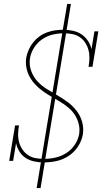

<svg xmlns="http://www.w3.org/2000/svg" viewBox="-20 -858 540 980"><path d="M203 -29Q179 -29 155 -34Q131 -39 111.5 -51.5Q92 -64 79.5 -84Q67 -104 62 -127L47 -37H27L57 -218H77Q73 -196 72.5 -174Q72 -152 77.5 -132Q83 -112 94.5 -95Q106 -78 123 -66.5Q140 -55 161 -51Q182 -47 204 -47Q233 -47 262.5 -53.5Q292 -60 318 -76.5Q344 -93 361.5 -119Q379 -145 384 -174Q388 -201 381.5 -226.5Q375 -252 361 -273Q347 -294 327.5 -310Q308 -326 286.5 -339Q265 -352 243 -364.5Q221 -377 200.5 -391.5Q180 -406 162.5 -424Q145 -442 132.5 -464Q120 -486 115 -511.5Q110 -537 114 -564Q118 -585 127 -605Q136 -625 149.5 -642Q163 -659 181 -672Q199 -685 219.5 -692.5Q240 -700 260.5 -703Q281 -706 302 -706Q327 -706 351.5 -701Q376 -696 395.5 -683Q415 -670 428.5 -650Q442 -630 447 -607L462 -698H482L452 -517H432Q436 -539 436.5 -561Q437 -583 431.5 -603Q426 -623 415 -640Q404 -657 387 -668.5Q370 -680 349 -684Q328 -688 306 -688Q277 -688 249 -681.5Q221 -675 196 -658Q171 -641 154.5 -615.5Q138 -590 133 -561Q128 -527 139 -496.5Q150 -466 171 -443Q192 -420 219 -403.5Q246 -387 273.5 -371Q301 -355 326 -336.5Q351 -318 370.5 -293Q390 -268 399 -236.5Q408 -205 403 -172Q397 -139 378 -110Q359 -81 330 -62Q301 -43 268.5 -36Q236 -29 203 -29ZM167 102 298 -689H308L298 -691L323 -838H342L211 -46H201L211 -44L187 102Z"/></svg>

Font: Iosevka Slab Thin Oblique
Style: Regular
Weight: 100
Italic angle: -9°
Monospace: yes
Designer: Belleve Invis
Foundry: Belleve Invis
Version: Version 11.1.0; ttfautohint (v1.8.3)